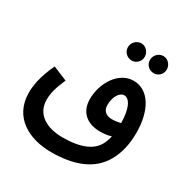

<svg xmlns="http://www.w3.org/2000/svg" viewBox="-187 -808 1121 1154"><g transform="rotate(30 373.5 -231.0)"><path d="M467 -531C498 -531 524 -557 524 -589C524 -622 498 -650 467 -650C433 -650 407 -622 407 -589C407 -557 433 -531 467 -531ZM620 -531C651 -531 677 -557 677 -589C677 -622 651 -650 620 -650C586 -650 560 -622 560 -589C560 -557 586 -531 620 -531ZM322 188C476 188 600 145 662 33C692 -20 709 -86 709 -170C709 -319 647 -432 539 -432C436 -432 365 -317 365 -206C365 -120 419 -66 517 -66C541 -66 568 -69 592 -77C588 -58 582 -41 575 -26C544 42 466 77 337 77C226 77 142 28 142 -72C142 -120 153 -158 183 -228L84 -269C35 -166 28 -96 28 -57C28 117 171 188 322 188ZM474 -227C474 -283 501 -328 533 -328C574 -328 599 -267 600 -174C581 -169 560 -166 541 -166C501 -166 474 -185 474 -227Z"/></g></svg>

Font: Noto Sans Arabic UI Cn SmBd
Style: Regular
Weight: 600
Width: 3
Designer: Monotype Design Team, Nadine Chahine and Nizar Qandah
Foundry: Monotype Imaging Inc.
Version: Version 2.010